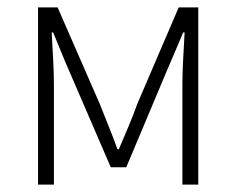

<svg xmlns="http://www.w3.org/2000/svg" viewBox="-20 -500 640 520"><path d="M83 0V-480H136L250 -219Q262 -188 274.5 -157.5Q287 -127 298 -96H302Q315 -127 328 -157.5Q341 -188 352 -219L464 -480H517V0H474V-272Q474 -300 476 -338.5Q478 -377 480 -412H476Q465 -386 454.5 -361Q444 -336 433 -311L322 -47H280L166 -311Q155 -336 145 -361Q135 -386 124 -412H120Q122 -377 124 -338.5Q126 -300 126 -272V0Z"/></svg>

Font: Source Code Pro Light
Style: Regular
Weight: 300
Monospace: yes
Designer: Paul D. Hunt, Teo Tuominen
Foundry: Adobe Systems Incorporated
Version: Version 2.030;PS 1.000;hotconv 16.6.51;makeotf.lib2.5.65220